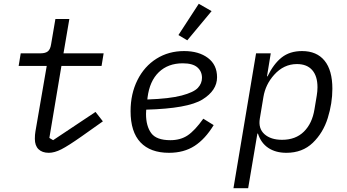

<svg xmlns="http://www.w3.org/2000/svg" viewBox="-20 -799 1840 1019"><path d="M165 -62Q165 -85 168 -101L228 -449H79L90 -516H195Q221 -516 234 -526.5Q247 -537 251 -563L274 -698H348L317 -516H530L519 -449H306L242 -67L262 -55L487 -205L526 -155L413 -75Q342 -25 305.5 -6.5Q269 12 239 12Q204 12 184.5 -7Q165 -26 165 -62Z M673 -209Q673 -301 709.5 -374Q746 -447 810.5 -487.5Q875 -528 957 -528Q1035 -528 1083.5 -491.5Q1132 -455 1132 -389Q1132 -319 1054.5 -271Q977 -223 756 -217Q755 -207 755 -194Q755 -130 782.5 -92.5Q810 -55 884 -55Q938 -55 976 -80.5Q1014 -106 1059 -169L1114 -135Q1069 -61 1012.5 -24.5Q956 12 877 12Q778 12 725.5 -43.5Q673 -99 673 -209ZM763 -281 762 -271Q880 -275 944 -292Q1008 -309 1030 -332.5Q1052 -356 1052 -386Q1052 -420 1027.5 -441.5Q1003 -463 950 -463Q872 -463 823 -416Q774 -369 763 -281ZM974 -585 927 -613 1035 -779 1103 -740Z M1339 -516H1417L1397 -394H1400Q1432 -460 1475 -494Q1518 -528 1583 -528Q1661 -528 1702.5 -477Q1744 -426 1744 -328Q1744 -251 1719.5 -172.5Q1695 -94 1640 -41Q1585 12 1500 12Q1443 12 1404 -14Q1365 -40 1349 -90H1346L1297 200H1219ZM1649 -219 1661 -291Q1665 -315 1665 -336Q1665 -395 1637 -427Q1609 -459 1556 -459Q1486 -459 1435 -402Q1389 -351 1378 -284L1359 -170Q1350 -117 1383.5 -87Q1417 -57 1477 -57Q1549 -57 1593 -100.5Q1637 -144 1649 -219Z"/></svg>

Font: iA Writer Mono V
Style: Regular
Weight: 400
Italic angle: -9.5°
Designer: Mike Abbink, Paul van der Laan, Pieter van Rosmalen
Foundry: Bold Monday
Version: Version 2.000